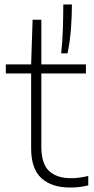

<svg xmlns="http://www.w3.org/2000/svg" viewBox="-20 -828 419 857"><path d="M292.5 9Q210.5 9 164.8 -32.8Q119 -74.5 119 -166V-500H6V-540.5H119L125.5 -740H164.5V-540.5H363.5V-500H164.5V-174Q164.5 -97 199 -64.8Q233.5 -32.5 298 -32.5Q330.5 -32.5 374 -42.5V-0.5Q351.5 5 332.5 7Q313.5 9 292.5 9ZM253 -590Q259 -643 260.8 -701.8Q262.5 -760.5 262.5 -808H301Q301 -758.5 296.8 -700.5Q292.5 -642.5 281.5 -590Z"/></svg>

Font: Encode Sans SemiExpanded SemiExpanded ExtraLight
Style: Regular
Weight: 200
Width: 6
Designer: Multiple Designers
Foundry: Impallari Type
Version: Version 3.000; ttfautohint (v1.8.3) -l 8 -r 50 -G 200 -x 14 